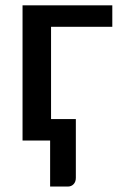

<svg xmlns="http://www.w3.org/2000/svg" viewBox="-20 -530 458 724"><path d="M403.5 -510H65V0H169V173.5H235.5C244.5 173.5 251.8 170.5 257.5 164.5C263.2 158.5 266 150.5 266 140.5V-81H172.5V-429H403.5Z"/></svg>

Font: Lato Semibold
Style: Regular
Weight: 600
Designer: Lukasz Dziedzic
Foundry: tyPoland Lukasz Dziedzic
Version: Version 2.006; 2014-01-15